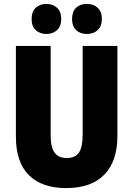

<svg xmlns="http://www.w3.org/2000/svg" viewBox="-20 -948 679 978"><path d="M578 -255Q578 -127 511.5 -58.5Q445 10 317 10Q193 10 127 -56Q61 -122 61 -251V-714H238V-261Q238 -197 258.5 -170Q279 -143 320 -143Q362 -143 381.5 -170Q401 -197 401 -262V-714H578ZM141 -851Q141 -889 162 -908.5Q183 -928 216 -928Q250 -928 271 -908Q292 -888 292 -851Q292 -815 271 -795Q250 -775 216 -775Q183 -775 162 -794.5Q141 -814 141 -851ZM347 -851Q347 -889 367.5 -908.5Q388 -928 422 -928Q457 -928 478 -908Q499 -888 499 -851Q499 -815 478 -795Q457 -775 422 -775Q388 -775 367.5 -795Q347 -815 347 -851Z"/></svg>

Font: Noto Sans Malayalam Condensed Black
Style: Regular
Weight: 900
Width: 3
Designer: Jelle Bosma - Monotype Design Team
Foundry: Monotype Imaging Inc.
Version: Version 2.104; ttfautohint (v1.8.4.7-5d5b)